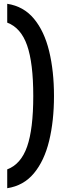

<svg xmlns="http://www.w3.org/2000/svg" viewBox="-20 -770 359 1010"><path d="M18 121Q90 94 122.5 1.5Q155 -91 155 -265Q155 -439 122.5 -531.5Q90 -624 18 -651V-750Q104 -737 158.5 -671.5Q213 -606 238.5 -501Q264 -396 264 -265Q264 -134 238.5 -29Q213 76 158.5 141.5Q104 207 18 220Z"/></svg>

Font: Georama SemiBold
Style: Regular
Weight: 600
Designer: Jean-Baptiste Levee
Foundry: Production Type
Version: Version 1.000